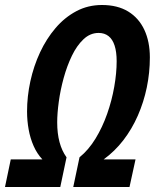

<svg xmlns="http://www.w3.org/2000/svg" viewBox="-59 -745 619 765"><path d="M-39.1 0 -16.1 -109.9H109.9Q88.4 -132.8 75 -163.3Q61.5 -193.8 55.2 -229Q48.8 -264.2 48.8 -300.8Q48.8 -360.8 62 -421.4Q75.2 -481.9 100.6 -536.4Q126 -590.8 162.4 -633.3Q198.7 -675.8 245.1 -700.4Q291.5 -725.1 347.2 -725.1Q409.2 -725.1 451.7 -699.2Q494.1 -673.3 516.1 -626.2Q538.1 -579.1 538.1 -516.1Q538.1 -455.6 525.9 -396.7Q513.7 -337.9 490.2 -284.4Q466.8 -231 432.6 -186.5Q398.4 -142.1 354 -109.9H481L457 0H232.9L257.8 -118.2Q293.9 -147.5 321.5 -192.6Q349.1 -237.8 367.9 -291.3Q386.7 -344.7 396.2 -399.2Q405.8 -453.6 405.8 -501Q405.8 -538.1 397.7 -563.2Q389.6 -588.4 373.5 -601.1Q357.4 -613.8 334 -613.8Q300.3 -613.8 273.7 -588.6Q247.1 -563.5 227.5 -522.9Q208 -482.4 194.8 -434.6Q181.6 -386.7 175.3 -340.1Q168.9 -293.5 168.9 -257.8Q168.9 -213.4 178.2 -178.7Q187.5 -144 206.1 -118.2L181.2 0Z"/></svg>

Font: Open Sans Condensed
Style: Italic
Weight: 400
Width: 3
Italic angle: -12°
Designer: Monotype Design Team
Foundry: Monotype Imaging Inc.
Version: Version 3.000